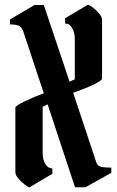

<svg xmlns="http://www.w3.org/2000/svg" viewBox="-20 -791 496 811"><path d="M22 -688V-709L126 -770H165L273.9 -445.8L295.9 -456.1V-625Q295.9 -653.8 285.9 -670.4Q275.9 -687 266.1 -689.9L254.9 -691.9V-713.9L351.1 -771Q356.4 -771 370.8 -760.3Q385.3 -749.5 398.2 -734.6Q411.1 -719.7 411.1 -706.1V-460Q411.1 -442.9 289.1 -398.9L387.2 -104Q392.1 -89.8 406.5 -86.4Q420.9 -83 450.2 -83V-61L340.8 0H296.9L181.2 -350.1L160.2 -339.8V-146Q160.2 -117.2 170.2 -100.6Q180.2 -84 189.9 -82L201.2 -79.1V-57.1L105 0Q100.1 0 85.4 -10.7Q70.8 -21.5 57.9 -36.6Q44.9 -51.8 44.9 -64.9V-335.9Q44.9 -344.2 85.9 -363.8Q106.4 -373.5 126.2 -381.8Q146 -390.1 165 -397L79.1 -655.8Q71.3 -678.7 56.9 -683.3Q42.5 -688 22 -688Z"/></svg>

Font: Bokor
Style: Regular
Weight: 400
Designer: Danh Hong
Foundry: Danh Hong
Version: Version 8.002; ttfautohint (v1.8.3)